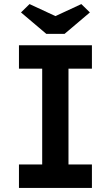

<svg xmlns="http://www.w3.org/2000/svg" viewBox="-20 -922 544 942"><path d="M73 0V-115H187V-585H73V-700H431V-585H316V-115H431V0ZM207 -756 83 -861 125 -902 252 -843 379 -902 421 -861 297 -756Z"/></svg>

Font: Readex Pro Medium
Style: Regular
Weight: 500
Designer: Bonnie Shaver-Troup, Thomas Jockin
Foundry: Lexend
Version: Version 1.204; ttfautohint (v1.8.4.7-5d5b)